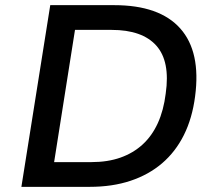

<svg xmlns="http://www.w3.org/2000/svg" viewBox="-20 -725 837 745"><path d="M63 0 175 -705H423Q599 -705 679.5 -614.5Q760 -524 737 -351Q726 -266 693.5 -201Q661 -136 609 -91.5Q557 -47 486.5 -23.5Q416 0 328 0ZM190 -96H335Q398 -96 447.5 -113.5Q497 -131 533.5 -164.5Q570 -198 592.5 -247.5Q615 -297 623 -362Q641 -487 586.5 -548Q532 -609 413 -609H271Z"/></svg>

Font: Nunito Sans 7pt SemiBold
Style: Italic
Weight: 600
Italic angle: -9°
Designer: Vernon Adams
Foundry: Vernon Adams
Version: Version 3.101;gftools[0.9.27]